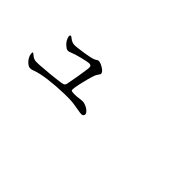

<svg xmlns="http://www.w3.org/2000/svg" viewBox="53 -947 1393 1393"><g transform="rotate(45 750.0 -250.0)"><path d="M301.8 -61.5Q341.8 -77.1 416.5 -86.9Q491.2 -96.7 573.2 -98.6Q621.1 -99.6 648.4 -97.7Q674.8 -95.7 723.6 -86.9Q760.7 -80.1 769.5 -81.1Q779.3 -81.1 785.2 -88.9Q796.9 -103.5 776.4 -124Q755.9 -144.5 720.7 -153.3Q706.1 -156.2 680.7 -152.3Q651.4 -147.5 626.5 -147.9Q601.6 -148.4 596.7 -154.3Q589.8 -163.1 611.3 -253.4Q632.8 -343.8 645.5 -362.3Q647.5 -364.3 650.4 -369.1Q659.2 -382.8 660.6 -385.7Q662.1 -388.7 661.1 -393.6Q657.2 -413.1 621.6 -432.1Q585.9 -451.2 572.3 -440.9Q558.6 -430.7 540.5 -425.3Q522.5 -419.9 469.7 -411.1Q395.5 -399.4 373 -400.9Q350.6 -402.3 326.2 -421.9Q325.2 -422.9 322.3 -424.8Q312.5 -432.6 308.6 -429.7Q298.8 -424.8 307.6 -400.9Q316.4 -377 335.4 -358.9Q354.5 -340.8 367.2 -338.4Q379.9 -335.9 402.3 -345.7Q422.9 -355.5 477.5 -369.1Q532.2 -382.8 546.9 -382.8Q561.5 -382.8 566.4 -374.5Q571.3 -366.2 568.4 -346.7Q556.6 -257.8 540 -176.8Q540 -174.8 539.1 -170.9Q536.1 -154.3 530.3 -149.4Q523.4 -142.6 498 -138.7Q480.5 -135.7 415 -128.9Q400.4 -127.9 392.6 -127Q290 -117.2 264.6 -118.7Q239.3 -120.1 219.7 -138.7Q192.4 -164.1 200.2 -127.9Q204.1 -106.4 219.7 -86.4Q235.4 -66.4 253.9 -57.6Q270.5 -48.8 301.8 -61.5Z"/></g></svg>

Font: Bpmf GenWan Min R
Style: R
Weight: 400
Foundry: But Ko
Version: Version 1.320